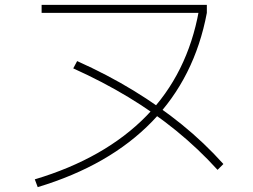

<svg xmlns="http://www.w3.org/2000/svg" viewBox="-20 -745 1040 789"><path d="M123 -8Q267 -51 382 -116.5Q497 -182 581.5 -268.5Q666 -355 720 -463.5Q774 -572 797 -700L810 -692H151V-725H830V-692Q780 -426 605 -245.5Q430 -65 135 24ZM874 -47Q795 -134 704 -208Q613 -282 508 -345.5Q403 -409 281 -464L297 -494Q422 -438 528.5 -373Q635 -308 727 -233.5Q819 -159 898 -71Z"/></svg>

Font: M PLUS 1 ExtraLight
Style: Regular
Weight: 250
Version: Version 1.001